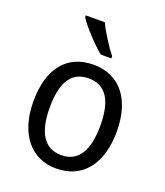

<svg xmlns="http://www.w3.org/2000/svg" viewBox="-142 -862 830 967"><g transform="rotate(20 273.0 -378.0)"><path d="M252 -766H150V-756C174 -717 245 -641 289 -606H345V-618C315 -655 273 -721 252 -766ZM497 -269C497 -448 408 -546 274 -546C131 -546 50 -446 50 -269C50 -95 138 10 272 10C414 10 497 -95 497 -269ZM138 -269C138 -400 179 -473 273 -473C367 -473 409 -400 409 -269C409 -138 367 -62 274 -62C180 -62 138 -138 138 -269Z"/></g></svg>

Font: Noto Sans Bengali SemiCondensed
Style: Regular
Weight: 400
Width: 4
Designer: Jelle Bosma - Monotype Design Team
Foundry: Monotype Imaging Inc.
Version: Version 2.003